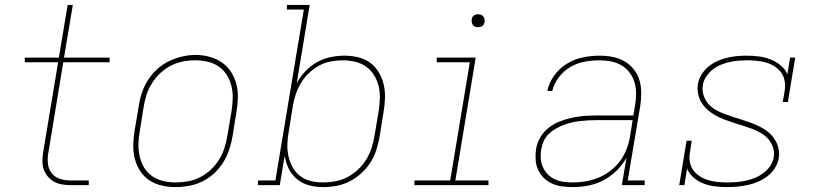

<svg xmlns="http://www.w3.org/2000/svg" viewBox="-20 -755 3340 783"><path d="M268 0Q250 0 232.5 -3Q215 -6 200.5 -14Q186 -22 175 -35Q164 -48 158.5 -64Q153 -80 153 -98Q153 -116 156 -134L217 -501H81V-520H220L256 -735H277L241 -520H427V-501H238L177 -131Q173 -109 175.5 -87Q178 -65 191 -48.5Q204 -32 225 -25.5Q246 -19 268 -19H342V0Z M696 8Q667 8 639 1.5Q611 -5 588.5 -20Q566 -35 551 -58.5Q536 -82 529.5 -109Q523 -136 523.5 -165Q524 -194 529 -223L546 -323Q550 -351 559 -377.5Q568 -404 583.5 -428.5Q599 -453 621 -473Q643 -493 669 -505.5Q695 -518 723 -524.5Q751 -531 778 -531Q806 -531 834 -523.5Q862 -516 884.5 -500.5Q907 -485 922 -462Q937 -439 944 -411.5Q951 -384 950 -355Q949 -326 944 -297L928 -197Q923 -169 914 -142.5Q905 -116 889.5 -91.5Q874 -67 852 -47Q830 -27 804 -14.5Q778 -2 750.5 3Q723 8 696 8ZM696 -11Q721 -11 746.5 -15.5Q772 -20 795.5 -32Q819 -44 839 -62.5Q859 -81 873 -103.5Q887 -126 895 -150.5Q903 -175 907 -200L924 -300Q928 -326 929 -352.5Q930 -379 924 -403.5Q918 -428 905 -449Q892 -470 871.5 -484Q851 -498 826 -503.5Q801 -509 775 -509Q750 -509 725 -504Q700 -499 676.5 -487Q653 -475 633.5 -456.5Q614 -438 600 -416Q586 -394 578 -369.5Q570 -345 566 -320L550 -220Q545 -194 544.5 -168Q544 -142 549.5 -117.5Q555 -93 567.5 -72Q580 -51 600 -37Q620 -23 645 -17Q670 -11 696 -11Z M1297 8Q1268 8 1240 0.5Q1212 -7 1191 -24.5Q1170 -42 1157.5 -67Q1145 -92 1141 -120L1121 0H1032V-19H1103L1219 -716H1150V-735H1243L1190 -415Q1204 -442 1225.5 -464.5Q1247 -487 1273 -501.5Q1299 -516 1328 -522Q1357 -528 1385 -528Q1413 -528 1440.5 -521.5Q1468 -515 1489.5 -499Q1511 -483 1525 -459.5Q1539 -436 1545 -409.5Q1551 -383 1550 -354Q1549 -325 1544 -297L1528 -197Q1523 -170 1514.5 -143Q1506 -116 1490.5 -92Q1475 -68 1453 -48Q1431 -28 1405 -15Q1379 -2 1352 3Q1325 8 1297 8ZM1297 -11Q1322 -11 1347 -15.5Q1372 -20 1395.5 -32Q1419 -44 1439 -62.5Q1459 -81 1473 -103.5Q1487 -126 1495 -150.5Q1503 -175 1507 -200L1524 -300Q1528 -326 1529 -352Q1530 -378 1524.5 -402Q1519 -426 1506 -447.5Q1493 -469 1473.5 -483Q1454 -497 1429 -503Q1404 -509 1378 -509Q1354 -509 1329 -504.5Q1304 -500 1281.5 -487.5Q1259 -475 1239.5 -456.5Q1220 -438 1207 -416Q1194 -394 1186 -370Q1178 -346 1174 -321L1158 -221Q1153 -196 1152 -170Q1151 -144 1156 -120Q1161 -96 1172.5 -74.5Q1184 -53 1203 -38Q1222 -23 1246.5 -17Q1271 -11 1297 -11Z M1670 0V-19H1816L1896 -501H1761V-520H1920L1837 -19H1972V0ZM1930 -644Q1923 -644 1917.5 -646Q1912 -648 1908.5 -653Q1905 -658 1904 -664Q1903 -670 1904 -676Q1904 -681 1906.5 -685Q1909 -689 1912.5 -691.5Q1916 -694 1920.5 -695.5Q1925 -697 1930 -697Q1936 -697 1942 -694.5Q1948 -692 1951.5 -687Q1955 -682 1956 -676Q1957 -670 1956 -664Q1955 -659 1952.5 -655Q1950 -651 1946.5 -648.5Q1943 -646 1938.5 -645Q1934 -644 1930 -644Z M2315 8Q2315 8 2315 8Q2315 8 2315 8Q2293 8 2271.5 5Q2250 2 2231 -6.5Q2212 -15 2197.5 -29.5Q2183 -44 2174.5 -62.5Q2166 -81 2164.5 -102.5Q2163 -124 2166 -146Q2170 -171 2183 -194Q2196 -217 2217 -233.5Q2238 -250 2262 -259.5Q2286 -269 2311 -274.5Q2336 -280 2360.5 -282Q2385 -284 2410 -284H2563L2570 -326Q2574 -350 2574 -374Q2574 -398 2567.5 -419.5Q2561 -441 2547.5 -459Q2534 -477 2514.5 -488.5Q2495 -500 2472 -504.5Q2449 -509 2425 -509Q2395 -509 2364.5 -503.5Q2334 -498 2306.5 -482Q2279 -466 2259 -440Q2239 -414 2232 -384H2212Q2219 -418 2240.5 -447.5Q2262 -477 2292.5 -495.5Q2323 -514 2357.5 -521Q2392 -528 2425 -528Q2452 -528 2478 -523Q2504 -518 2526 -505.5Q2548 -493 2564 -473Q2580 -453 2587.5 -428.5Q2595 -404 2595 -376.5Q2595 -349 2591 -323L2540 -19H2609V0H2516L2535 -112Q2519 -83 2494.5 -59Q2470 -35 2440 -19.5Q2410 -4 2378.5 2Q2347 8 2315 8ZM2316 -11Q2342 -11 2369 -15.5Q2396 -20 2422 -31Q2448 -42 2471 -60Q2494 -78 2510.5 -101Q2527 -124 2536.5 -150Q2546 -176 2550 -203L2560 -265H2410Q2393 -265 2376.5 -264Q2360 -263 2343 -261Q2326 -259 2309.5 -255Q2293 -251 2276.5 -244.5Q2260 -238 2244.5 -229Q2229 -220 2216.5 -207.5Q2204 -195 2197 -178.5Q2190 -162 2187 -145Q2184 -126 2185.5 -107.5Q2187 -89 2194.5 -72.5Q2202 -56 2214.5 -43.5Q2227 -31 2243.5 -23.5Q2260 -16 2278.5 -13.5Q2297 -11 2316 -11Z M2946 8Q2946 8 2945.5 8Q2945 8 2945 8Q2921 8 2896 5Q2871 2 2849 -6.5Q2827 -15 2809 -30.5Q2791 -46 2782 -67L2771 0H2750L2780 -181H2801L2794 -136Q2790 -116 2793 -96.5Q2796 -77 2807 -61.5Q2818 -46 2834 -36Q2850 -26 2868 -20.5Q2886 -15 2906 -13Q2926 -11 2946 -11Q2946 -11 2946.5 -11Q2947 -11 2947 -11Q2965 -11 2983.5 -12.5Q3002 -14 3021 -18Q3040 -22 3058.5 -29.5Q3077 -37 3093 -49Q3109 -61 3120.5 -77.5Q3132 -94 3135 -113Q3139 -134 3132.5 -153.5Q3126 -173 3113.5 -187.5Q3101 -202 3084 -212Q3067 -222 3048.5 -229Q3030 -236 3011 -242Q2992 -248 2973 -254Q2954 -260 2935.5 -267Q2917 -274 2899.5 -283.5Q2882 -293 2867.5 -305.5Q2853 -318 2842.5 -334Q2832 -350 2827.5 -370Q2823 -390 2826 -411Q2829 -431 2840 -449.5Q2851 -468 2867.5 -482Q2884 -496 2903.5 -505Q2923 -514 2943 -519Q2963 -524 2983.5 -526Q3004 -528 3024 -528Q3049 -528 3074 -525Q3099 -522 3121.5 -513Q3144 -504 3163 -489Q3182 -474 3191 -452L3202 -520H3223L3193 -339H3172L3180 -384Q3183 -404 3180 -423.5Q3177 -443 3166.5 -458Q3156 -473 3140 -483.5Q3124 -494 3105.5 -499.5Q3087 -505 3067 -507Q3047 -509 3028 -509Q3010 -509 2991.5 -507.5Q2973 -506 2955 -502Q2937 -498 2919 -490.5Q2901 -483 2886 -471Q2871 -459 2860 -442.5Q2849 -426 2846 -407Q2843 -387 2849 -367.5Q2855 -348 2867.5 -333Q2880 -318 2897 -308Q2914 -298 2932.5 -291Q2951 -284 2970 -278Q2989 -272 3008 -266Q3027 -260 3045.5 -253Q3064 -246 3081.5 -237Q3099 -228 3114 -215.5Q3129 -203 3139.5 -186.5Q3150 -170 3154.5 -150.5Q3159 -131 3156 -110Q3152 -89 3140 -69.5Q3128 -50 3110 -36.5Q3092 -23 3071.5 -14Q3051 -5 3029.5 -0.5Q3008 4 2987.5 6Q2967 8 2946 8Z"/></svg>

Font: Iosevka Etoile Thin Oblique
Style: Regular
Weight: 100
Italic angle: -9°
Designer: Belleve Invis
Foundry: Belleve Invis
Version: Version 15.5.2; ttfautohint (v1.8.4)